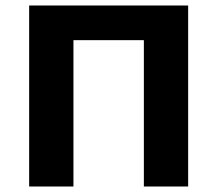

<svg xmlns="http://www.w3.org/2000/svg" viewBox="-20 -678 789 698"><path d="M664 0H503V-532H247V0H86V-658H664Z"/></svg>

Font: Ysabeau Ultrabold
Style: Regular
Weight: 800
Designer: Christian Thalmann (Catharsis Fonts)
Version: Version 0.003